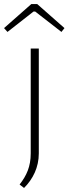

<svg xmlns="http://www.w3.org/2000/svg" viewBox="-58 -722 339 950"><path d="M126 -702H97L-38 -583L-21 -564L108 -665H116L246 -564L261 -583ZM134 -482H94V37C94 102 74 146 39 191L61 208C105 164 134 106 134 37Z"/></svg>

Font: Exo 2 Extra Light
Style: Regular
Weight: 250
Designer: Natanael Gama
Version: Version 1.001;PS 001.001;hotconv 1.0.88;makeotf.lib2.5.64775